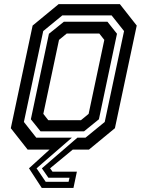

<svg xmlns="http://www.w3.org/2000/svg" viewBox="-20 -720 678 924"><path d="M557 -700 638 -597 533 -103 408 0H330L221 90L232.5 106H350L333.5 184.5H181L119.5 90L218.5 0H113L32 -103L137 -597L262 -700ZM154.5 -57.5H326L156 90L200 155H310L314.5 135.5H213L181.5 90L352.5 -57.5H391.5L484 -133L577 -570.5L517 -646H280L188 -570.5L95 -133ZM175 -88 128.5 -146 215.5 -557.5 287.5 -615.5H497L543 -557.5L456 -146L384.5 -88ZM212.5 -141.5H369.5L406.5 -172L482 -528L458 -558.5H301L264 -528L188.5 -172Z"/></svg>

Font: Tourney Expanded SemiBold
Style: Italic
Weight: 600
Width: 7
Italic angle: -12°
Designer: Tyler Finck
Foundry: Etcetera Type Co
Version: Version 1.010; ttfautohint (v1.8.3)